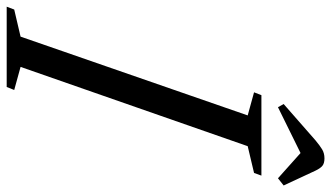

<svg xmlns="http://www.w3.org/2000/svg" viewBox="-283 -762 990 574"><g transform="rotate(90 212.0 -475.0)"><path d="M-55 0 -46.5 -22.5 34.5 -41.5 270 -720.5 201 -739.5 209.5 -761.5H450L442 -739.5L362 -720.5L125 -41.5L194 -22.5L185 0ZM245.5 -811 236 -828 345 -923.5Q360 -936 371.5 -943Q383 -950 398.5 -950Q413 -950 420.5 -944Q428 -938 435 -923.5L479.5 -828L458 -811L382.5 -878.5Z"/></g></svg>

Font: Libre Caslon Condensed
Style: Italic
Weight: 400
Italic angle: -22.583°
Designer: Pablo Impallari, Rodrigo Fuenzalida, Katja Schimmel, Ertekin Erdin
Foundry: Pablo Impallari, Rodrigo Fuenzalida
Version: Version 2.000;gftools[0.9.33]